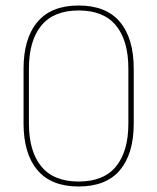

<svg xmlns="http://www.w3.org/2000/svg" viewBox="-20 -668 571 697"><path d="M265.5 9Q166 9 115.8 -50.5Q65.5 -110 65.5 -220V-418Q65.5 -528.5 115.8 -588.2Q166 -648 265.5 -648Q365.5 -648 415.5 -588.2Q465.5 -528.5 465.5 -418V-220Q465.5 -110 415.5 -50.5Q365.5 9 265.5 9ZM265.5 -9Q356.5 -9 401.2 -63.8Q446 -118.5 446 -219.5V-419Q446 -520.5 401.2 -575.2Q356.5 -630 265.5 -630Q175 -630 130 -575.2Q85 -520.5 85 -419V-219.5Q85 -118.5 130 -63.8Q175 -9 265.5 -9Z"/></svg>

Font: Anek Latin Thin
Style: Regular
Weight: 250
Designer: Yesha Goshar
Foundry: Ek Type
Version: Version 1.003